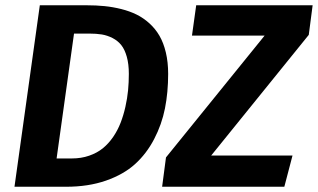

<svg xmlns="http://www.w3.org/2000/svg" viewBox="-20 -712 1212 732"><path d="M310.1 -691.9Q346.7 -691.9 378.4 -688.7Q410.2 -685.5 442.4 -677.5Q474.6 -669.4 500.7 -656.5Q526.9 -643.6 549.6 -623Q572.3 -602.5 587.9 -575.7Q603.5 -548.8 612.3 -512Q621.1 -475.1 621.1 -430.2Q621.1 -359.9 608.9 -298.6Q596.7 -237.3 567.6 -181.6Q538.6 -126 494.9 -86.4Q451.2 -46.9 384 -23.4Q316.9 0 231.9 0H35.2L131.8 -691.9ZM598.1 0 612.8 -111.8 988.8 -576.2H711.9L728 -691.9H1171.9L1157.2 -579.1L785.2 -119.1H1095.2L1064 0ZM319.8 -584H262.2L195.8 -107.9H253.9Q289.6 -107.9 319.8 -118.4Q350.1 -128.9 372.1 -146.7Q394 -164.6 411.4 -189.9Q428.7 -215.3 439.7 -243.7Q450.7 -272 458 -304.4Q465.3 -336.9 468.3 -367.7Q471.2 -398.4 471.2 -430.2Q471.2 -467.8 463.4 -495.6Q455.6 -523.4 442.4 -540Q429.2 -556.6 409.2 -566.9Q389.2 -577.1 368.2 -580.6Q347.2 -584 319.8 -584Z"/></svg>

Font: FiraGO SemiBold
Style: Italic
Weight: 600
Italic angle: -8°
Designer: bBox Type GmbH
Foundry: bBox Type GmbH
Version: Version 1.001;PS 001.001;hotconv 1.0.88;makeotf.lib2.5.64775